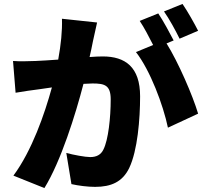

<svg xmlns="http://www.w3.org/2000/svg" viewBox="-20 -897 1040 973"><path d="M984 -741C967 -775 931 -839 905 -877L811 -839C838 -801 870 -742 890 -701ZM294 -802C296 -741 289 -672 275 -595C231 -592 190 -589 161 -588C122 -587 84 -585 46 -588L59 -427C92 -433 149 -441 181 -445C195 -447 217 -450 243 -454C206 -319 142 -134 48 -7L205 56C289 -80 363 -318 403 -472C421 -473 438 -474 449 -474C511 -474 541 -465 541 -393C541 -301 529 -188 504 -139C491 -112 468 -101 437 -101C412 -101 352 -112 316 -122L342 36C377 44 424 50 462 50C543 50 601 25 635 -46C677 -134 690 -293 690 -409C690 -557 615 -611 501 -611C483 -611 460 -610 434 -608C440 -634 446 -661 451 -688C457 -716 465 -753 472 -783ZM860 -692C842 -727 807 -792 782 -829L688 -791C711 -757 736 -708 756 -669L669 -633C741 -541 807 -365 831 -250L984 -321C957 -412 883 -583 824 -677Z"/></svg>

Font: Noto Sans CJK Black
Style: Bold
Weight: 900
Designer: Ryoko NISHIZUKA (kana & ideographs); Paul D. Hunt (Latin, Greek & Cyrillic); Wenlong ZHANG (bopomofo); Sandoll Communica
Foundry: Adobe Systems Incorporated
Version: Version 1.000;PS 1;hotconv 1.0.78;makeotf.lib2.5.61930